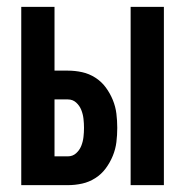

<svg xmlns="http://www.w3.org/2000/svg" viewBox="-20 -540 540 560"><path d="M361 0V-520H458V0ZM42 0V-520H139V-334H178Q199 -334 219.5 -329.5Q240 -325 258 -313.5Q276 -302 288.5 -285Q301 -268 309 -248.5Q317 -229 319.5 -208.5Q322 -188 322 -167Q322 -146 319.5 -125.5Q317 -105 309 -85.5Q301 -66 288.5 -49Q276 -32 258 -20.5Q240 -9 219.5 -4.5Q199 0 178 0ZM178 -84Q192 -84 202 -93Q212 -102 217 -114.5Q222 -127 223.5 -140.5Q225 -154 225 -167Q225 -180 223.5 -193.5Q222 -207 217 -219.5Q212 -232 202 -241Q192 -250 178 -250H139V-84Z"/></svg>

Font: Iosevka Term Curly
Style: Bold
Weight: 700
Designer: Belleve Invis
Foundry: Belleve Invis
Version: Version 32.3.0